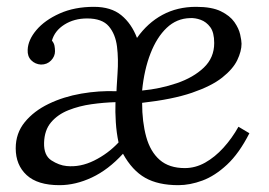

<svg xmlns="http://www.w3.org/2000/svg" viewBox="-20 -531 787 562"><path d="M554 -511Q600 -511 626.5 -498Q653 -485 666 -466.5Q679 -448 683 -430Q687 -412 687 -403Q687 -381 674.5 -355Q662 -329 630.5 -304Q599 -279 542 -259.5Q485 -240 396 -230Q396 -174 408 -130.5Q420 -87 447.5 -63Q475 -39 521 -39Q552 -39 580.5 -55Q609 -71 634 -98.5Q659 -126 678 -160L710 -141Q680 -82 644.5 -49Q609 -16 572.5 -2.5Q536 11 502 11Q443 11 405 -10.5Q367 -32 340 -81Q297 -34 249 -11.5Q201 11 154 11Q90 11 58 -18.5Q26 -48 26 -97Q26 -141 52.5 -173.5Q79 -206 122.5 -227Q166 -248 218 -257Q270 -266 321 -264Q321 -265 321.5 -275.5Q322 -286 324 -316Q327 -358 322.5 -394.5Q318 -431 298.5 -454Q279 -477 235 -477Q197 -477 168.5 -459Q140 -441 132 -412Q138 -405 139.5 -397Q141 -389 141 -381Q141 -366 129.5 -354Q118 -342 100 -342Q83 -343 71.5 -354.5Q60 -366 61 -385Q62 -414 86.5 -443Q111 -472 154.5 -491.5Q198 -511 255 -511Q305 -511 335 -486.5Q365 -462 381 -420Q412 -464 455.5 -487.5Q499 -511 554 -511ZM318 -232Q284 -231 248 -226Q212 -221 180.5 -208.5Q149 -196 129.5 -173Q110 -150 109 -113Q108 -76 130.5 -61.5Q153 -47 175 -45Q215 -41 255.5 -61Q296 -81 327 -114Q321 -142 319 -173Q317 -204 318 -232ZM536 -478Q497 -477 468 -449.5Q439 -422 420.5 -374.5Q402 -327 396 -266Q449 -271 497.5 -287.5Q546 -304 576.5 -333Q607 -362 607 -405Q607 -436 595.5 -451.5Q584 -467 567.5 -473Q551 -479 536 -478Z"/></svg>

Font: Lora Italic
Style: Italic
Weight: 400
Italic angle: -3°
Designer: Olga Karpushina, Alexei Vanyashin (Cyrillic)
Foundry: Cyreal
Version: Version 2.210; ttfautohint (v1.8.1.43-b0c9)